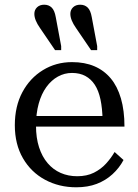

<svg xmlns="http://www.w3.org/2000/svg" viewBox="-20 -786 586 816"><path d="M370 -713 393 -590V-573H367L303 -667Q291 -684 285 -699Q279 -714 279 -727Q279 -744 290.5 -755Q302 -766 321 -766Q340 -766 352.5 -754Q365 -742 370 -713ZM217 -713 240 -590V-573H214L150 -667Q138 -684 132 -699Q126 -714 126 -727Q126 -744 137.5 -755Q149 -766 168 -766Q187 -766 199.5 -754Q212 -742 217 -713ZM133 -252Q133 -200 146 -160Q159 -120 182.5 -92.5Q206 -65 238 -51Q270 -37 308 -37Q349 -37 379 -52Q409 -67 430.5 -90.5Q452 -114 467 -140L505 -106Q487 -72 458 -45.5Q429 -19 391 -4.5Q353 10 304 10Q231 10 171.5 -22Q112 -54 77.5 -113.5Q43 -173 43 -254Q43 -334 75 -394Q107 -454 162.5 -488Q218 -522 286 -522Q340 -522 381 -504.5Q422 -487 450.5 -453Q479 -419 494 -367.5Q509 -316 509 -248H111V-293H444L416 -276Q415 -326 407 -363.5Q399 -401 383 -425.5Q367 -450 343 -463Q319 -476 286 -476Q254 -476 226 -460.5Q198 -445 177 -416Q156 -387 144.5 -345.5Q133 -304 133 -252Z"/></svg>

Font: Roboto Serif 72pt
Style: Regular
Weight: 400
Designer: Greg Gazdowicz
Foundry: Commercial Type
Version: Version 1.008